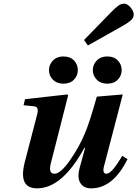

<svg xmlns="http://www.w3.org/2000/svg" viewBox="-20 -1019 752 1051"><path d="M567 -710Q604 -710 625 -688Q646 -666 646 -635Q646 -605 625 -583Q604 -561 567 -561Q531 -561 509.5 -583Q488 -605 488 -635Q488 -665 509.5 -687.5Q531 -710 567 -710ZM327 -710Q364 -710 385 -688Q406 -666 406 -635Q406 -605 385 -583Q364 -561 327 -561Q291 -561 269.5 -583Q248 -605 248 -635Q248 -665 269.5 -687.5Q291 -710 327 -710ZM109 -443 117 -476 348 -502 353 -497 259 -128Q243 -68 278 -68Q311 -68 361.5 -139.5Q412 -211 443 -285Q468 -341 510 -490L652 -502L551 -115Q537 -68 563 -68Q592 -68 649 -166L678 -148Q599 12 479 12Q438 12 420 -17Q402 -46 415 -96L446 -210H442Q321 12 183 12Q78 12 116 -133L183 -391Q195 -434 168 -437ZM440 -800 585 -949Q613 -978 628.5 -988.5Q644 -999 659 -999Q677 -999 694.5 -978.5Q712 -958 712 -939Q712 -921 694.5 -906Q677 -891 644 -873L461 -770Z"/></svg>

Font: Lingua Franca
Style: Bold Italic
Weight: 700
Italic angle: -13°
Version: Version 1.19